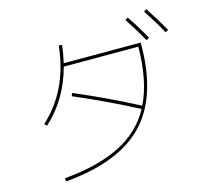

<svg xmlns="http://www.w3.org/2000/svg" viewBox="-121 -985 1242 1154"><g transform="rotate(-15 500.0 -408.0)"><path d="M747 -814 763 -826Q812 -755 856 -675L838 -665Q798 -737 747 -814ZM868 -834 884 -846Q938 -764 979 -691L961 -681Q921 -754 868 -834ZM113 -337Q291 -498 320 -771L340 -769Q335 -721 321 -660H800V-650Q800 -327 644 -163Q488 1 151 30L149 10Q361 -9 497 -77.5Q633 -146 702 -273Q528 -365 316 -456L324 -474Q527 -388 711 -291Q778 -427 780 -640H316Q264 -447 127 -323Z"/></g></svg>

Font: M PLUS 1p Thin
Style: Regular
Weight: 250
Version: Version 1.062